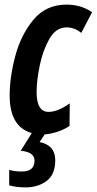

<svg xmlns="http://www.w3.org/2000/svg" viewBox="-20 -574 420 834"><path d="M91 240Q145 240 182.5 212Q220 184 220 122Q220 57 152 43L174 10Q205 7 233.5 -3Q262 -13 282 -27L283 -125Q231 -88 191 -88Q139 -88 139 -174Q139 -223 152.5 -289Q166 -355 194.5 -405Q223 -455 269 -455Q304 -455 333 -431L380 -521Q332 -554 269 -554Q180 -554 125.5 -488.5Q71 -423 46.5 -331Q22 -239 22 -159Q22 -23 118 4L70 81Q130 86 130 124Q130 171 75 171Q44 171 20 164V231Q50 240 91 240Z"/></svg>

Font: Noto Sans Display Condensed
Style: Bold Italic
Weight: 700
Width: 3
Designer: Monotype Design team
Foundry: Monotype Imaging Inc.
Version: 1.000